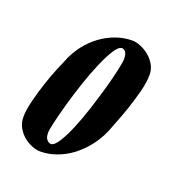

<svg xmlns="http://www.w3.org/2000/svg" viewBox="-63 -550 308 341"><g transform="rotate(20 90.5 -379.5)"><path d="M32.2 -422.9Q39.1 -440.9 50 -455.3Q61 -469.7 74.5 -479.5Q87.9 -489.3 103 -494.6Q118.2 -500 133.8 -500Q141.1 -500 149.9 -496.3Q158.7 -492.7 166 -486.6Q173.3 -480.5 178.2 -471.9Q183.1 -463.4 183.1 -453.1Q183.1 -439.5 178.5 -421.4Q173.8 -403.3 168 -386Q162.1 -368.7 156.5 -354.7Q150.9 -340.8 148.9 -335Q141.6 -317.9 130.4 -303.7Q119.1 -289.6 105.7 -279.5Q92.3 -269.5 77.1 -264.2Q62 -258.8 46.9 -258.8Q39.6 -258.8 31 -262.2Q22.5 -265.6 15.1 -271.7Q7.8 -277.8 2.9 -286.6Q-2 -295.4 -2 -306.2Q-2 -319.3 2.7 -337.9Q7.3 -356.4 13.2 -374Q19 -391.6 24.7 -405.3Q30.3 -418.9 32.2 -422.9ZM121.1 -481Q114.7 -481 106.9 -468.8Q99.1 -456.5 91.1 -437.7Q83 -418.9 75.4 -396.2Q67.9 -373.5 62 -352.8Q56.2 -332 52.5 -316.2Q48.8 -300.3 48.8 -294.9Q48.8 -286.1 52.5 -282Q56.2 -277.8 60.1 -277.8Q66.4 -277.8 74.2 -290Q82 -302.2 89.8 -321Q97.7 -339.8 105 -362.5Q112.3 -385.3 118.2 -406Q124 -426.8 127.4 -442.6Q130.9 -458.5 130.9 -463.9Q130.9 -473.1 127.9 -477.1Q125 -481 121.1 -481Z"/></g></svg>

Font: Romanesco
Style: Regular
Weight: 400
Designer: Astigmatic (AOETI)
Foundry: Astigmatic (AOETI)
Version: Version 1.000